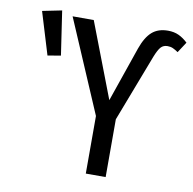

<svg xmlns="http://www.w3.org/2000/svg" viewBox="-79 -787 873 867"><g transform="rotate(10 357.5 -353.5)"><path d="M370 -264 188 -689H285L417 -345L504 -597Q523 -651 551 -675.5Q579 -700 624 -700Q652 -700 673.5 -690Q695 -680 715 -661L683 -612Q670 -621 659 -626Q648 -631 634 -631Q615 -631 603.5 -618.5Q592 -606 579 -573L461 -265V0H370ZM137 -707 167 -505 107 -495 48 -689Z"/></g></svg>

Font: Fira Sans Extra Condensed
Style: Regular
Weight: 400
Width: 1
Designer: Carrois Corporate & Edenspiekermann AG
Foundry: Carrois Corporate GbR & Edenspiekermann AG
Version: Version 4.203